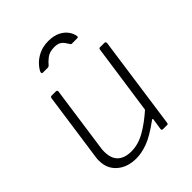

<svg xmlns="http://www.w3.org/2000/svg" viewBox="-210 -863 993 993"><g transform="rotate(-45 286.5 -366.0)"><path d="M207 10Q142 10 101.5 -25Q61 -60 61 -118Q61 -123 61 -128.5Q61 -134 62 -140L116 -520Q117 -526 119.5 -528Q122 -530 126 -530H156Q162 -530 164.5 -527Q167 -524 166 -519L115 -159Q114 -152 113.5 -146Q113 -140 113 -134Q113 -82 139.5 -58Q166 -34 214 -34Q264 -34 313.5 -62Q363 -90 416 -137L471 -521Q472 -527 474.5 -528.5Q477 -530 481 -530H511Q516 -530 519 -527Q522 -524 521 -519L449 -9Q448 -4 447 -2Q446 0 440 0H411Q407 0 404 -2.5Q401 -5 402 -9L411 -69Q412 -74 410 -75.5Q408 -77 403 -73Q335 -23 290 -6.5Q245 10 207 10ZM180 -646Q173 -646 171.5 -649Q170 -652 172 -659Q180 -676 198 -695Q216 -714 245 -728Q274 -742 314 -742Q353 -742 379.5 -728.5Q406 -715 420 -695Q434 -675 437 -654Q437 -651 435.5 -648.5Q434 -646 428 -646H390Q386 -646 383.5 -649Q381 -652 379 -656Q374 -663 367.5 -673Q361 -683 348.5 -690.5Q336 -698 313 -698Q278 -698 257.5 -682Q237 -666 225 -651Q222 -648 219.5 -647Q217 -646 214 -646Z"/></g></svg>

Font: Libre Franklin ExtraLight
Style: Italic
Weight: 250
Italic angle: -8°
Designer: Pablo Impallari, Rodrigo Fuenzalida, Nhung Nguyen
Foundry: Impallari Type
Version: Version 3.000